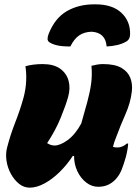

<svg xmlns="http://www.w3.org/2000/svg" viewBox="-20 -851 640 884"><path d="M97 -546Q114 -551 134.5 -553.5Q155 -556 176 -556Q227 -556 256.5 -535Q286 -514 295.5 -480Q305 -446 294 -406Q284 -369 260 -310Q236 -251 197 -192Q203 -188 212 -184.5Q221 -181 231 -181Q257 -181 291.5 -206Q326 -231 354 -282Q370 -338 382 -382Q394 -426 399.5 -465.5Q405 -505 401 -548Q413 -551 426.5 -553.5Q440 -556 454 -556Q509 -556 539 -538.5Q569 -521 580 -492.5Q591 -464 587 -430Q581 -378 558 -326Q535 -274 515 -220Q506 -199 500 -175Q508 -172 520 -172Q544 -172 564 -190H570Q570 -183 567.5 -166.5Q565 -150 560 -130Q550 -95 541 -72Q532 -49 518 -32Q503 -13 481.5 -2Q460 9 432 9Q402 9 376.5 -11Q351 -31 336 -63Q321 -95 321 -133H315Q289 -93 255 -59.5Q221 -26 185 -6.5Q149 13 117 13Q90 13 68 -4.5Q46 -22 30.5 -50Q15 -78 10 -110.5Q5 -143 13 -173Q28 -231 50 -287Q72 -343 88 -400Q99 -441 100.5 -479Q102 -517 97 -546ZM402 -705Q368 -704 344.5 -688Q321 -672 304 -637Q266 -637 244 -642Q222 -647 208 -656Q199 -662 199 -672Q199 -682 204 -695Q233 -768 287.5 -799.5Q342 -831 413 -831H420Q497 -831 538.5 -792.5Q580 -754 579 -694Q579 -669 560 -659Q527 -640 471 -637Q466 -701 402 -705Z"/></svg>

Font: Recursive Sn Csl St Blk
Style: Italic
Weight: 900
Italic angle: -15°
Version: Version 1.079;hotconv 1.0.112;makeotfexe 2.5.65598; ttfautoh